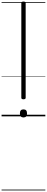

<svg xmlns="http://www.w3.org/2000/svg" viewBox="-20 -1473 594 2431"><path d="M277 -216Q250 -216 250 -235V-1434Q250 -1444 257 -1448.5Q264 -1453 277 -1453Q305 -1453 305 -1434V-235Q305 -226 298.5 -221Q292 -216 277 -216ZM277 14Q255 14 243.5 1Q232 -12 232 -37Q232 -63 243.5 -75.5Q255 -88 277 -88Q300 -88 311 -75.5Q322 -63 322 -37Q323 -12 311.5 1Q300 14 277 14ZM0 928H554V938H0ZM0 -20H554V0H0ZM0 -505H554V-500H0ZM0 -1448H554V-1438H0Z"/></svg>

Font: Playwrite ID Guides
Style: Regular
Weight: 400
Designer: Veronika Burian, José Scaglione
Foundry: TypeTogether
Version: Version 1.003